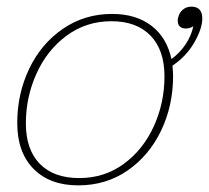

<svg xmlns="http://www.w3.org/2000/svg" viewBox="-20 -549 630 579"><path d="M500 -351Q502 -331 502 -320Q502 -231 466 -155.5Q430 -80 365 -35Q300 10 216 10Q130 10 81 -40Q32 -90 32 -178Q32 -266 68 -341.5Q104 -417 169.5 -462Q235 -507 318 -507Q390 -507 436.5 -471.5Q483 -436 497 -371Q522 -389 539.5 -415Q557 -441 563 -470Q553 -463 540 -463Q529 -463 522.5 -469Q516 -475 516 -487Q516 -492 517 -495Q520 -510 531 -519.5Q542 -529 557 -529Q590 -529 590 -493Q590 -463 566 -421Q542 -379 500 -351ZM476 -319Q476 -398 434 -441.5Q392 -485 316 -485Q240 -485 181 -441.5Q122 -398 90 -327Q58 -256 58 -177Q58 -98 100 -55Q142 -12 219 -12Q295 -12 353.5 -55Q412 -98 444 -168.5Q476 -239 476 -319Z"/></svg>

Font: Trirong Thin
Style: Italic
Weight: 250
Italic angle: -12°
Designer: Katatrad Team
Foundry: CadsonDemak
Version: Version 1.001